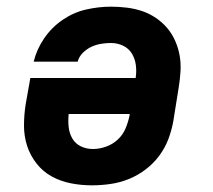

<svg xmlns="http://www.w3.org/2000/svg" viewBox="-20 -548 640 576"><path d="M256 8Q224 8 193 2Q162 -4 135.5 -18.5Q109 -33 90 -57Q71 -81 61.5 -110Q52 -139 52 -171Q52 -203 57 -235L71 -314H387Q390 -334 387.5 -353Q385 -372 375.5 -387.5Q366 -403 349 -411Q332 -419 313 -419Q298 -419 283 -416.5Q268 -414 254 -407.5Q240 -401 228.5 -389.5Q217 -378 213 -363H81Q90 -400 112.5 -433Q135 -466 168 -488.5Q201 -511 238.5 -519.5Q276 -528 313 -528Q337 -528 361 -525Q385 -522 407 -514.5Q429 -507 448 -494Q467 -481 481.5 -464Q496 -447 505.5 -425.5Q515 -404 519 -381Q523 -358 521.5 -333.5Q520 -309 516 -285L500 -185Q495 -157 485 -130.5Q475 -104 457.5 -80.5Q440 -57 416 -39Q392 -21 365.5 -10.5Q339 0 311 4Q283 8 256 8ZM259 -101Q278 -101 298 -108Q318 -115 333.5 -129.5Q349 -144 357 -163.5Q365 -183 369 -203V-206H186Q184 -186 186 -167Q188 -148 197 -132.5Q206 -117 222.5 -109Q239 -101 259 -101Z"/></svg>

Font: Iosevka Etoile Heavy Oblique
Style: Regular
Weight: 900
Italic angle: -9°
Designer: Belleve Invis
Foundry: Belleve Invis
Version: Version 15.5.2; ttfautohint (v1.8.4)